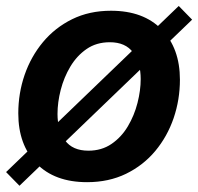

<svg xmlns="http://www.w3.org/2000/svg" viewBox="-22 -588 651 631"><path d="M264.2 10.7Q157.2 10.7 97.7 -50.8Q38.1 -112.3 38.1 -215.3Q38.1 -281.2 58.8 -341.6Q79.6 -401.9 119.1 -449.5Q158.7 -497.1 215.1 -524.9Q271.5 -552.7 342.8 -552.7Q449.7 -552.7 509.5 -491Q569.3 -429.2 569.3 -326.2Q569.3 -260.3 548.6 -199.7Q527.8 -139.2 488.3 -91.8Q448.7 -44.4 392.1 -16.8Q335.4 10.7 264.2 10.7ZM268.6 -92.8Q312 -92.8 344.5 -115Q377 -137.2 398.2 -172.9Q419.4 -208.5 429.9 -249.8Q440.4 -291 440.4 -328.1Q440.4 -381.3 415.5 -415.3Q390.6 -449.2 338.9 -449.2Q294.9 -449.2 262.7 -427Q230.5 -404.8 209.2 -369.1Q188 -333.5 177.5 -292.5Q167 -251.5 167 -213.4Q167 -160.6 191.7 -126.7Q216.3 -92.8 268.6 -92.8ZM42 22.5 -2 -22.5 565.4 -568.4 609.4 -523.4Z"/></svg>

Font: Inter Semi Bold
Style: Italic
Weight: 600
Italic angle: -9.39999°
Designer: Rasmus Andersson
Foundry: rsms
Version: Version 4.000;git-3c8e0fc